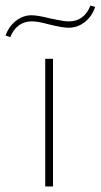

<svg xmlns="http://www.w3.org/2000/svg" viewBox="-57 -672 363 692"><path d="M-37 -544Q-25 -577 0.5 -597Q26 -617 57 -617Q78 -617 122 -606Q128 -605 151.5 -600Q175 -595 192 -595Q219 -595 238.5 -609.5Q258 -624 269 -652L286 -647Q274 -612 248 -592Q222 -572 190 -572Q168 -572 120 -584Q80 -595 57 -595Q31 -595 11 -580.5Q-9 -566 -20 -538ZM106 -460H134V0H106Z"/></svg>

Font: Ysabeau SC Extralight
Style: Regular
Weight: 200
Designer: Christian Thalmann (Catharsis Fonts)
Version: Version 0.003